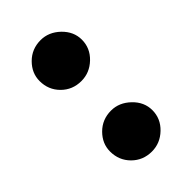

<svg xmlns="http://www.w3.org/2000/svg" viewBox="-25 -744 285 285"><g transform="rotate(45 117.5 -602.0)"><path d="M1 -602.1Q1 -619.1 13.9 -632.6Q26.9 -646 43.9 -646Q61.5 -646 74.2 -632.8Q86.9 -619.6 86.9 -602.1Q86.9 -583.5 74.2 -570.8Q61.5 -558.1 43 -558.1Q26.4 -558.1 13.7 -570.8Q1 -583.5 1 -602.1ZM148.9 -602.1Q148.9 -619.1 161.9 -632.6Q174.8 -646 191.9 -646Q209.5 -646 222.2 -632.8Q234.9 -619.6 234.9 -602.1Q234.9 -583.5 222.2 -570.8Q209.5 -558.1 190.9 -558.1Q174.3 -558.1 161.6 -570.8Q148.9 -583.5 148.9 -602.1Z"/></g></svg>

Font: Kelly Slab
Style: Regular
Weight: 400
Designer: Denis Masharov
Foundry: Denis Masharov
Version: Version 1.001